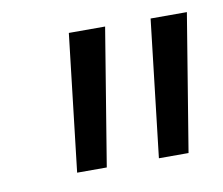

<svg xmlns="http://www.w3.org/2000/svg" viewBox="-44 -791 430 370"><g transform="rotate(-10 171.0 -606.0)"><path d="M182 -740 138 -472H80L111 -740ZM342 -740 298 -472H240L271 -740Z"/></g></svg>

Font: Pathway Extreme 28pt Light
Style: Italic
Weight: 300
Italic angle: -8°
Designer: Eduardo Rodriguez Tunni
Foundry: Eduardo Rodriguez Tunni
Version: Version 1.001;gftools[0.9.26]